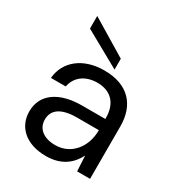

<svg xmlns="http://www.w3.org/2000/svg" viewBox="-176 -840 893 965"><g transform="rotate(30 270.5 -357.5)"><path d="M234 12C325 12 376 -33 404 -89L409 0H484V-305C484 -428 414 -508 275 -508C153 -508 69 -442 60 -341H146C158 -404 210 -437 275 -437C351 -437 400 -392 400 -305V-299H266C133 -299 50 -242 50 -141C50 -55 114 12 234 12ZM247 -59C178 -59 138 -93 138 -145C138 -196 174 -234 273 -234H400V-233C400 -136 339 -59 247 -59ZM316 -600 106 -727V-654L316 -537Z"/></g></svg>

Font: Rootstock Sans Body
Style: Regular
Weight: 400
Designer: Colophon Foundry, Jonny Pinhorn
Foundry: Colophon Foundry
Version: Version 1.200;FEAKit 1.0